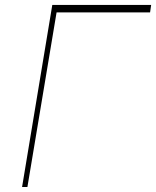

<svg xmlns="http://www.w3.org/2000/svg" viewBox="-20 -747 624 767"><path d="M583.8 -727.3 579.5 -697.4H206L89.5 0H68.2L188.9 -727.3Z"/></svg>

Font: Inter Thin  BETA
Style: Italic
Weight: 100
Italic angle: -9.39999°
Designer: Rasmus Andersson
Foundry: rsms
Version: Version 3.011;git-f93a4a705